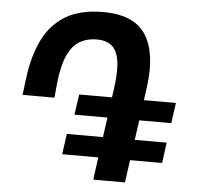

<svg xmlns="http://www.w3.org/2000/svg" viewBox="-53 -803 891 866"><g transform="rotate(5 392.5 -370.5)"><path d="M251 -94 264 -187H427.5L440 -276.5H290.5L304 -369H452.5L458 -407.5Q469.5 -490.5 461.5 -537.5Q453.5 -584.5 428 -604Q402.5 -623.5 362 -623.5Q319.5 -623.5 286 -604.8Q252.5 -586 230.5 -539Q208.5 -492 200 -407.5L194 -345H49.5L59.5 -423Q72 -523 108 -596.2Q144 -669.5 210 -709.2Q276 -749 379 -749Q521 -749 573.5 -665.8Q626 -582.5 605.5 -431.5L597 -369H742L729 -276.5H584L571.5 -187H716L703.5 -94H558.5L544 8H400.5L414.5 -94Z"/></g></svg>

Font: Merriweather Sans Italic
Style: Bold
Weight: 700
Italic angle: -7.5°
Designer: Eben Sorkin
Foundry: Eben Sorkin
Version: Version 1.008; ttfautohint (v1.7.19-72a1) -l 8 -r 50 -G 200 